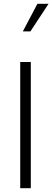

<svg xmlns="http://www.w3.org/2000/svg" viewBox="-20 -996 277 1016"><path d="M87 0V-668H143V0ZM101 -830 178 -976H237L141 -830Z"/></svg>

Font: Gantari Light
Style: Regular
Weight: 300
Designer: Anugrah Pasau
Foundry: Lafontype
Version: Version 1.000; ttfautohint (v1.8.3)